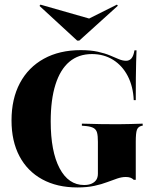

<svg xmlns="http://www.w3.org/2000/svg" viewBox="-20 -799 672 830"><path d="M314.5 11.3Q226.6 11.3 162.5 -23.8Q98.4 -58.9 64.1 -123.8Q29.8 -188.7 29.8 -278.2Q29.8 -371.8 66.1 -439.9Q102.4 -508.1 169.8 -545.2Q237.1 -582.3 329 -582.3Q371.8 -582.3 402.8 -575.4Q433.9 -568.5 455.6 -559.3Q477.4 -550 494 -543.1Q510.5 -536.3 525 -536.3Q539.5 -536.3 548.4 -546.8Q557.3 -557.3 561.3 -581.5H570.2Q569.4 -558.1 568.5 -529.8Q567.7 -501.6 567.3 -462.9Q566.9 -424.2 566.9 -366.1H558.1Q555.6 -425 532.3 -470.2Q508.9 -515.3 469 -540.3Q429 -565.3 377.4 -565.3Q319.4 -565.3 279.8 -531.9Q240.3 -498.4 219.8 -433.5Q199.2 -368.5 199.2 -274.2Q199.2 -144.4 237.5 -71.8Q275.8 0.8 343.5 0.8Q362.9 0.8 376.2 -5.2Q389.5 -11.3 396.4 -21.8Q403.2 -32.3 403.2 -48.4V-186.3Q403.2 -212.1 399.6 -225.4Q396 -238.7 385.1 -245.2Q374.2 -251.6 353.2 -254L333.9 -255.6V-264.5Q347.6 -264.5 368.5 -263.7Q389.5 -262.9 416.1 -262.5Q442.7 -262.1 472.6 -262.1H485.5H496.8Q519.4 -262.1 544.8 -262.9Q570.2 -263.7 596.8 -264.5V-255.6L591.1 -254.8Q576.6 -250.8 571.8 -237.5Q566.9 -224.2 566.9 -186.3V-21.8H558.1Q551.6 -28.2 543.5 -31Q535.5 -33.9 523.4 -33.9Q506.5 -33.9 487.1 -27.4Q467.7 -21 443.5 -11.7Q419.4 -2.4 387.9 4.4Q356.5 11.3 314.5 11.3ZM485.5 -779 489.5 -774.2 322.6 -623.4H313.7L150.8 -773.4L154.8 -779L391.9 -711.3L306.5 -689.5Z"/></svg>

Font: Playfair 144pt SemiCondensed Black
Style: Regular
Weight: 900
Width: 4
Designer: Claus Eggers Sørensen
Foundry: Claus Eggers Sørensen
Version: Version 2.203